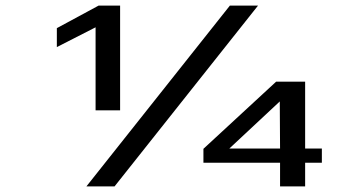

<svg xmlns="http://www.w3.org/2000/svg" viewBox="-20 -669 1235 689"><path d="M411 -273V-649H334L184 -568V-500L323 -571V-273ZM290 0H391L906 -649H805ZM1135 -85V-136H1075V-376H971L710 -135V-85H985V0H1075V-85ZM985 -136H803L984 -305Z"/></svg>

Font: Gamestation Extended
Style: Regular
Weight: 400
Width: 7
Designer: Jonas Hecksher
Foundry: Jonas Hecksher, Playtypeª, e-types AS
Version: Version 1.003